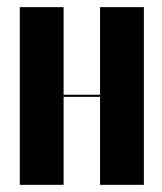

<svg xmlns="http://www.w3.org/2000/svg" viewBox="-20 -515 452 535"><path d="M35.2 -495.1H157.2V-251H258.8V-495.1H380.9V0H258.8V-245.1H157.2V0H35.2Z"/></svg>

Font: Moniqa Black Display
Style: Regular
Weight: 900
Designer: Rajesh Rajput
Foundry: Rajesh Rajput
Version: Version 1.000